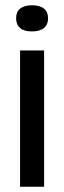

<svg xmlns="http://www.w3.org/2000/svg" viewBox="-20 -707 244 727"><path d="M56 0V-516H147V0ZM101 -588Q71 -588 56 -601Q41 -614 41 -638Q41 -662 56.5 -674.5Q72 -687 101 -687Q131 -687 146.5 -674.5Q162 -662 162 -637Q162 -614 146.5 -601Q131 -588 101 -588Z"/></svg>

Font: Bricolage Grotesque 72pt
Style: Regular
Weight: 400
Version: Version 1.001;gftools[0.9.33.dev8+g029e19f]